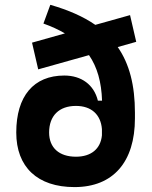

<svg xmlns="http://www.w3.org/2000/svg" viewBox="-20 -760 626 790"><path d="M286.6 9.8C445.3 9.8 535.2 -93.3 535.2 -272.9V-296.4C535.2 -408.2 512.7 -497.1 464.4 -566.4L540.5 -587.9L515.1 -697.8L372.1 -657.7C322.8 -691.9 261.2 -718.8 187 -740.2L158.7 -663.1C191.9 -651.4 221.2 -637.7 247.1 -622.6L111.8 -584.5L137.2 -474.6L346.2 -533.2C380.4 -483.4 397.5 -421.9 399.9 -345.7H382.8C366.7 -411.6 314.9 -449.2 244.6 -449.2C118.2 -449.2 46.9 -364.3 46.9 -214.8C46.9 -72.8 133.8 9.8 286.6 9.8ZM292.5 -115.2C223.1 -115.2 182.1 -152.3 182.1 -214.8C182.1 -283.7 223.1 -324.2 292.5 -324.2C355.5 -324.2 394.5 -289.1 399.4 -229V-203.1C394 -147.5 355 -115.2 292.5 -115.2Z"/></svg>

Font: Cascadia Code
Style: Bold
Weight: 700
Monospace: yes
Designer: Aaron Bell
Foundry: Saja Typeworks
Version: Version 2404.023